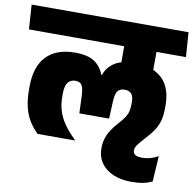

<svg xmlns="http://www.w3.org/2000/svg" viewBox="-110 -732 993 978"><g transform="rotate(10 386.0 -243.5)"><path d="M736.5 -243.5V-252L564.5 -242V-234.5Q564.5 -212.5 560.8 -196.2Q557 -180 546.5 -163.5Q536 -147 515 -124Q479 -84 465.8 -52.5Q452.5 -21 452.5 14Q452.5 60 475.5 92Q498.5 124 538.8 140.8Q579 157.5 631 157.5Q667 157.5 693.5 152Q720 146.5 739 136.5L747.5 4.5Q730.5 14 709.5 20.5Q688.5 27 664 27Q640 27 628.8 19.5Q617.5 12 617.5 -3Q617.5 -13 622.5 -22.5Q627.5 -32 640.5 -47.2Q653.5 -62.5 677 -89Q700 -114.5 712.8 -137.8Q725.5 -161 731 -186Q736.5 -211 736.5 -243.5ZM442.5 -516.5H726L717 -643.5H434ZM643.5 -559.5H476.5V-464H643.5ZM-16 -516.5H796L787 -643.5H-24.5ZM643.5 -538H476.5V-414.5H643.5ZM37.5 -215Q37.5 -166.5 46 -128.8Q54.5 -91 72.5 -59.8Q90.5 -28.5 119.5 0H312V-2.5Q275.5 -38.5 253.2 -70.5Q231 -102.5 220.8 -136.2Q210.5 -170 210.5 -211V-223Q210.5 -264 224.2 -282Q238 -300 262.5 -300Q287 -300 296.5 -284.2Q306 -268.5 307.5 -230L311 -140H465L469 -232Q470.5 -268.5 482.2 -283.8Q494 -299 518 -299Q542 -299 553.2 -285.2Q564.5 -271.5 564.5 -243V-237.5L736.5 -247.5V-255.5Q736.5 -314.5 715.5 -356Q694.5 -397.5 651.8 -419.2Q609 -441 543.5 -441Q476.5 -441 440.2 -417Q404 -393 390.5 -353H386.5Q372.5 -393.5 337.8 -417.2Q303 -441 236.5 -441Q140 -441 88.8 -387.5Q37.5 -334 37.5 -230.5Z"/></g></svg>

Font: Anek Devanagari ExtraBold
Style: Regular
Weight: 800
Designer: Kailash Malviya (Devanagari) & Yesha Goshar (Latin)
Foundry: Ek Type
Version: Version 1.003